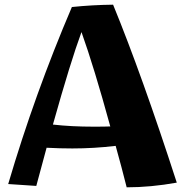

<svg xmlns="http://www.w3.org/2000/svg" viewBox="-20 -790 790 820"><path d="M521 10Q500 -74 474 -167Q381 -156 289 -156Q236 -156 179 -159L135 4L15 -4Q128 -388 287 -760Q373 -769 463 -770Q586 -470 735 -10Q624 10 521 10ZM451 -250Q382 -502 328 -653Q282 -529 206 -258Q285 -249 380 -249Q429 -249 451 -250Z"/></svg>

Font: Otomanopee
Style: Regular
Weight: 400
Designer: Das Ende der Wildnis
Foundry: Gutenberg Labo
Version: Version 3.000